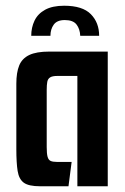

<svg xmlns="http://www.w3.org/2000/svg" viewBox="-20 -650 436 670"><path d="M204 -630Q268 -630 297 -600.5Q326 -571 326 -525H260Q259 -549 247 -564.5Q235 -580 206 -580Q179 -580 167.5 -564Q156 -548 156 -525H89Q89 -554 100.5 -578Q112 -602 137.5 -616Q163 -630 204 -630ZM120 0Q80 0 63 -12.5Q46 -25 41.5 -53.5Q37 -82 37 -130V-358Q37 -397 47 -421.5Q57 -446 82 -458Q107 -470 152 -470H356V0H250V-385H180Q163 -385 155 -380Q147 -375 145 -364.5Q143 -354 143 -336V-137Q143 -114 146 -103Q149 -92 156.5 -88.5Q164 -85 178 -85H230L219 0Z"/></svg>

Font: Smooch Sans Thin
Style: Bold
Weight: 700
Version: Version 1.010